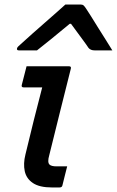

<svg xmlns="http://www.w3.org/2000/svg" viewBox="-20 -826 515 846"><path d="M97 -534H284Q295 -534 292 -523Q268 -428 244.5 -333.5Q221 -239 197 -142Q188 -111 198 -101Q206 -93 229 -93H276Q271 -73 265.5 -51.5Q260 -30 255 -9Q253 0 242 0H209Q154 0 125 -19.5Q96 -39 89 -72Q82 -105 92 -145Q110 -221 128.5 -294.5Q147 -368 166 -441H84Q73 -441 76 -452Q81 -472 86.5 -493Q92 -514 97 -534ZM268 -806H336Q344 -806 348.5 -802Q353 -798 362 -784Q368 -775 381 -754.5Q394 -734 410.5 -707Q427 -680 444.5 -653Q462 -626 475 -604H397Q379 -604 370 -615Q363 -626 343 -653Q323 -680 293 -721H287Q239 -681 205 -653.5Q171 -626 143 -604H63Q53 -604 55 -613Q56 -617 60.5 -621.5Q65 -626 82 -641Q97 -655 122.5 -677.5Q148 -700 176.5 -725Q205 -750 230 -772Q255 -794 268 -806Z"/></svg>

Font: Recursive Sn Lnr St Med
Style: Italic
Weight: 500
Italic angle: -15°
Version: Version 1.079;hotconv 1.0.112;makeotfexe 2.5.65598; ttfautoh